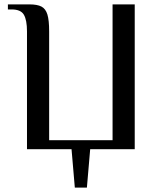

<svg xmlns="http://www.w3.org/2000/svg" viewBox="-20 -680 716 875"><path d="M306 0H103V-537Q103 -588 89 -612.5Q75 -637 33 -637H16V-660H114Q150 -660 169 -650Q188 -640 196 -614Q204 -588 204 -537V-41H493V-660H594V0H391L376 175H321Z"/></svg>

Font: El Messiri Medium
Style: Regular
Weight: 500
Designer: Mohamed Gaber
Foundry: Kief Type Foundry
Version: Version 2.007